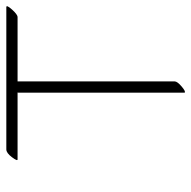

<svg xmlns="http://www.w3.org/2000/svg" viewBox="-19 -556 599 601"><g transform="rotate(-90 280.5 -255.5)"><path d="M326.2 -8.3Q326.2 0 310.1 13.7Q293.9 27.3 291 22.9V-498Q291 -499 291.5 -500H82Q75.7 -500 88.9 -517.6Q102.1 -535.2 113.3 -535.2H558.6Q566.9 -535.2 551.3 -517.6Q535.6 -500 527.3 -500H326.2Z"/></g></svg>

Font: ML-NILA02
Style: Regular
Weight: 400
Version: Version ML-NILA02 1.0